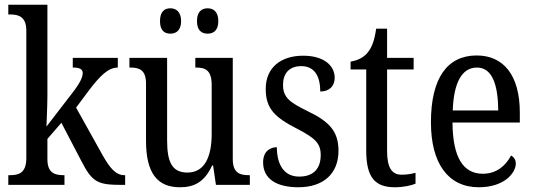

<svg xmlns="http://www.w3.org/2000/svg" viewBox="-20 -780 2254 810"><path d="M15 0H252V-41H248C213 -41 180 -49 180 -108V-194L239 -262L323 -101C370 -10 392 0 496 0H508V-41H505C468 -41 443 -72 413 -125L301 -326L357 -401C402 -460 437 -495 477 -495V-536H287V-495C315 -495 329 -489 329 -472C329 -456 320 -432 283 -385L176 -246C176 -249 180 -339 180 -375V-760H15V-719H23C58 -719 91 -710 91 -651V-113C91 -50 59 -41 23 -41H15Z M856 -638C880 -638 901 -651 901 -691C901 -731 880 -745 856 -745C831 -745 811 -731 811 -691C811 -651 831 -638 856 -638ZM699 -638C722 -638 744 -651 744 -691C744 -731 722 -745 699 -745C674 -745 655 -731 655 -691C655 -651 674 -638 699 -638ZM739 10C797 10 842 -10 875 -82H879L891 0H1034V-41H1030C993 -41 962 -49 962 -109V-536H804V-495H807C844 -495 873 -486 873 -422V-215C873 -118 843 -52 771 -52C704 -52 685 -99 685 -189V-536H526V-495H530C567 -495 596 -486 596 -427V-186C596 -48 645 10 739 10Z M1239 10C1344 10 1408 -47 1408 -144C1408 -228 1367 -268 1278 -311C1203 -348 1174 -368 1174 -422C1174 -469 1199 -501 1251 -501C1303 -501 1331 -464 1331 -394C1370 -394 1392 -417 1392 -452C1392 -502 1348 -545 1259 -545C1165 -545 1101 -495 1101 -405C1101 -320 1141 -284 1235 -236C1310 -197 1333 -175 1333 -126C1333 -69 1303 -35 1242 -35C1176 -35 1148 -89 1148 -159C1121 -159 1090 -143 1090 -95C1090 -25 1147 10 1239 10Z M1646 10C1683 10 1716 2 1733 -5V-51C1714 -46 1697 -43 1674 -43C1633 -43 1613 -73 1613 -143V-487H1725V-536H1613V-659H1567C1559 -605 1548 -579 1530 -557C1512 -536 1488 -525 1459 -520V-487H1525V-145C1525 -30 1563 10 1646 10Z M2000 10C2107 10 2156 -50 2156 -90C2156 -108 2146 -119 2136 -124C2115 -83 2076 -47 2017 -47C1935 -47 1890 -114 1889 -263H2173V-305C2173 -463 2104 -546 1991 -546C1868 -546 1798 -452 1798 -264C1798 -90 1871 10 2000 10ZM2082 -314H1890C1894 -430 1928 -495 1992 -495C2057 -495 2081 -422 2082 -314Z"/></svg>

Font: Noto Serif Devanagari Condensed
Style: Regular
Weight: 400
Width: 3
Designer: Universal Thirst, Indian Type Foundry and the Monotype Design Team
Foundry: Monotype Imaging Inc.
Version: Version 2.004